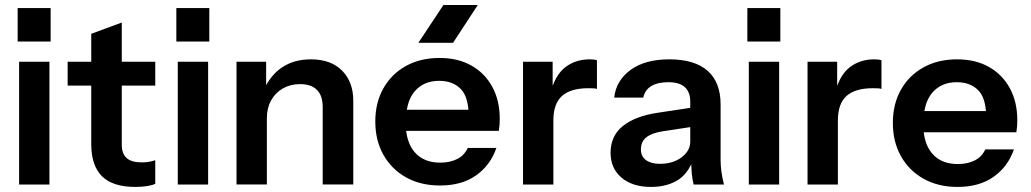

<svg xmlns="http://www.w3.org/2000/svg" viewBox="-20 -746 4147 772"><path d="M178.8 -4.1V-497.7H56.8V-4.1ZM183.6 -579V-713.6H51V-579Z M604.3 -401.9V-497.7H469.7V-655.5L346.9 -610V-497.7H252V-401.9H346.9V-166.7C346.9 -109.3 361.2 -66.2 389.9 -37.5C418.6 -8.8 463.3 5.6 523.9 5.6C541.4 5.6 557.2 4.5 571.4 2.2C585.6 0 596.6 -3.1 604.3 -7V-101.8C596.5 -99.3 588.4 -97.2 579.6 -95.5C570.8 -93.9 561 -93.1 550.1 -93.1C522.3 -93.1 502 -98.9 489.1 -110.6C476.2 -122.2 469.7 -139.9 469.7 -163.8V-401.9Z M816.8 -4.1V-497.7H694.8V-4.1ZM821.6 -579V-713.6H689V-579Z M1355.5 -461.9C1325.4 -492.3 1283.7 -507.4 1230.1 -507.4C1184.9 -507.4 1146.2 -496.6 1113.9 -475C1086.7 -456.8 1066.3 -432.2 1050.1 -403.6V-497.8H931V-4.2H1053V-270.3C1053 -297.5 1058.6 -321.3 1069.9 -342C1081.2 -362.6 1097 -378.8 1117.3 -390.4C1137.7 -402 1160.7 -407.8 1186.5 -407.8C1216.2 -407.8 1238.8 -400.1 1254.3 -384.6C1269.8 -369.1 1277.5 -346.2 1277.5 -315.8V-4.2H1400.5V-341C1400.5 -391.3 1385.5 -431.7 1355.5 -462Z M1959.4 -396.9C1939.4 -433.6 1911.4 -462.3 1875.2 -482.5C1839.1 -502.9 1796.5 -513 1747.4 -513C1695.8 -513 1650.7 -502.1 1611.9 -480.6C1573.2 -459.1 1543 -429 1521.4 -390.6C1499.8 -352.2 1489 -307.9 1489 -257.6C1489 -207.2 1499.8 -162.7 1521.4 -124C1543 -85.3 1573.4 -54.9 1612.4 -33C1651.5 -11.1 1697.1 -0.1 1749.4 -0.1C1807.5 -0.1 1855.7 -13.6 1894.1 -40.7C1932.5 -67.8 1959.8 -104.6 1975.9 -151.1H1860.7C1851.7 -131.1 1837.5 -116.2 1818.1 -106.6C1798.7 -96.9 1776.2 -92 1750.4 -92C1705.8 -92 1671.5 -106.1 1647.3 -134.1C1628.9 -155.4 1617.5 -184 1613.1 -219.7H1985.6C1986.9 -227.6 1987.8 -235.2 1988.5 -243C1989.1 -250.8 1989.4 -259.1 1989.4 -268.1C1989.4 -317.1 1979.4 -360.1 1959.4 -396.9ZM1615.6 -304.9C1621 -334.8 1631.3 -359.7 1647.3 -378.5C1671.5 -406.9 1704.3 -421 1745.6 -421C1783.7 -421 1813.3 -409.4 1834.6 -386.1C1851.9 -367.3 1860.3 -338.9 1863.5 -304.8H1615.6ZM1901.2 -726H1763L1662.3 -574H1801.7Z M2351.1 -507.4C2312.4 -507.4 2279.1 -496.4 2251.4 -474.5C2229.4 -457.1 2213.9 -431.5 2202.1 -401.4V-497.7H2083V-4.1H2205V-261.6C2205 -306.7 2216.7 -339.6 2239.9 -360.3C2263.1 -380.9 2298.3 -391.3 2345.4 -391.3C2353.8 -391.3 2360.9 -391.1 2366.7 -390.8C2372.5 -390.5 2377 -389.6 2380.2 -388.4V-503.5C2374.5 -506.1 2364.8 -507.4 2351.3 -507.4Z M2880.7 -55.4C2878.5 -71.5 2877.4 -87.3 2877.4 -102.8V-326.4C2877.4 -385.8 2859.9 -430.8 2825.1 -461.4C2790.2 -492.1 2738.9 -507.4 2671.2 -507.4C2606 -507.4 2554.1 -493.2 2515.3 -464.8C2476.6 -436.4 2454.7 -399.3 2449.5 -353.5H2566.6C2570.5 -373.5 2581 -388.8 2598.1 -399.5C2615.2 -410.1 2638.3 -415.5 2667.3 -415.5C2697 -415.5 2719.1 -408.8 2733.6 -395.6C2748.1 -382.4 2755.4 -362.9 2755.4 -337.1V-312.4L2623.8 -292.5C2563.7 -283.5 2517.3 -265.7 2484.4 -239.3C2451.5 -212.8 2435 -177 2435 -131.8C2435 -89.9 2449.7 -56.5 2479 -31.7C2508.4 -6.8 2547.9 5.6 2597.6 5.6C2640.2 5.6 2676.2 -3.6 2705.5 -22C2729.5 -37 2746.6 -59.2 2759.6 -85.6C2759.9 -71.2 2760.5 -57.8 2761.7 -46.6C2763.3 -31.1 2765.7 -16.9 2768.9 -4H2890.9C2886.4 -22.1 2883 -39.2 2880.7 -55.3ZM2755.4 -177.3C2755.4 -152.2 2743.8 -130.9 2720.6 -113.5C2697.3 -96 2668.3 -87.3 2633.4 -87.3C2609.6 -87.3 2590.8 -92.3 2577.3 -102.3C2563.7 -112.3 2557 -126.7 2557 -145.4C2557 -166 2564.2 -182.2 2578.7 -193.8C2593.3 -205.4 2615 -213.5 2644.1 -218L2755.4 -234.9Z M3112.8 -4.1V-497.7H2990.8V-4.1ZM3117.6 -579V-713.6H2985V-579Z M3495.1 -507.4C3456.4 -507.4 3423.1 -496.4 3395.4 -474.5C3373.4 -457.1 3357.9 -431.5 3346.1 -401.4V-497.7H3227V-4.1H3349V-261.6C3349 -306.7 3360.7 -339.6 3383.9 -360.3C3407.1 -380.9 3442.3 -391.3 3489.4 -391.3C3497.8 -391.3 3504.9 -391.1 3510.7 -390.8C3516.5 -390.5 3521 -389.6 3524.2 -388.4V-503.5C3518.5 -506.1 3508.8 -507.4 3495.3 -507.4Z M4040.4 -391.3C4020.4 -428 3992.4 -456.6 3956.2 -476.9C3920.1 -497.3 3877.5 -507.4 3828.4 -507.4C3776.8 -507.4 3731.7 -496.6 3692.9 -475C3654.2 -453.4 3624 -423.4 3602.4 -385C3580.8 -346.6 3570 -302.2 3570 -251.9C3570 -201.5 3580.8 -157 3602.4 -118.3C3624 -79.6 3654.4 -49.2 3693.4 -27.3C3732.5 -5.4 3778.1 5.6 3830.4 5.6C3888.5 5.6 3936.7 -7.9 3975.1 -35.1C4013.5 -62.2 4040.8 -98.9 4056.9 -145.4H3941.7C3932.7 -125.4 3918.5 -110.6 3899.1 -100.9C3879.7 -91.2 3857.2 -86.4 3831.4 -86.4C3786.8 -86.4 3752.5 -100.4 3728.3 -128.5C3709.9 -149.8 3698.5 -178.5 3694.1 -214.1H4066.6C4067.9 -221.9 4068.8 -229.6 4069.5 -237.4C4070.1 -245.1 4070.4 -253.5 4070.4 -262.5C4070.4 -311.6 4060.4 -354.5 4040.4 -391.3ZM3696.6 -299.3C3702 -329.2 3712.3 -354 3728.3 -372.9C3752.5 -401.3 3785.3 -415.5 3826.6 -415.5C3864.7 -415.5 3894.3 -403.8 3915.6 -380.6C3932.9 -361.8 3941.3 -333.3 3944.5 -299.3Z"/></svg>

Font: Diatome Semibold
Style: Regular
Weight: 600
Designer: 15.100.17
Foundry: 15.100.17
Version: Version 1.005;Fontself Maker 3.5.8